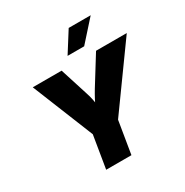

<svg xmlns="http://www.w3.org/2000/svg" viewBox="-210 -1122 1245 1292"><g transform="rotate(-30 412.0 -476.5)"><path d="M243.7 0 285.2 -252 93.3 -727.5H317.4L386.2 -511.2Q396 -482.4 402.1 -452.4Q408.2 -422.4 413.6 -385.3H384.8Q401.4 -422.4 417.2 -452.4Q433.1 -482.4 450.7 -511.2L585 -727.5H823.7L481.4 -252L439.9 0ZM401.9 -793.5 502.4 -952.6H673.3L530.8 -793.5Z"/></g></svg>

Font: Inter 18pt Black
Style: Italic
Weight: 900
Italic angle: -9.3988°
Designer: Rasmus Andersson
Foundry: rsms
Version: Version 4.001;git-66647c0bb